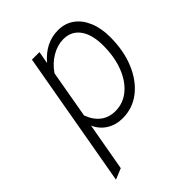

<svg xmlns="http://www.w3.org/2000/svg" viewBox="-206 -635 950 950"><g transform="rotate(-45 268.5 -160.0)"><path d="M46 203 172 -511H224.5L213 -446Q277.5 -523 366.5 -523Q414.5 -523 450 -497.5Q485.5 -472 505.2 -425.5Q525 -379 525 -316.5Q525 -220.5 494 -146.5Q463 -72.5 408.8 -30.2Q354.5 12 284.5 12Q238 12 201.8 -10.5Q165.5 -33 148 -73.5L103 179.5ZM284 -38.5Q338.5 -38.5 380.8 -73.2Q423 -108 447 -169.5Q471 -231 471 -310.5Q471 -387.5 440.2 -430.2Q409.5 -473 353.5 -473Q312 -473 271.5 -449.2Q231 -425.5 203 -384L159 -133.5Q176 -87 207.8 -62.8Q239.5 -38.5 284 -38.5Z"/></g></svg>

Font: Overpass ExtraLight
Style: Italic
Weight: 250
Italic angle: -10°
Designer: Delve Withrington, Dave Bailey, Thomas Jockin
Foundry: Delve Fonts LLC
Version: Version 4.000